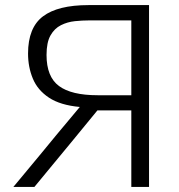

<svg xmlns="http://www.w3.org/2000/svg" viewBox="-20 -733 703 753"><path d="M32.5 0Q55.5 -27.5 84.5 -62.5Q113.5 -97.5 144 -134.2Q174.5 -171 201 -203.5L293 -313.5Q216.5 -320.5 172 -350Q127.5 -379.5 108.8 -424.8Q90 -470 90 -523Q90 -624.5 148.5 -668.8Q207 -713 327 -713H564.5V0H495V-300H362L257 -172Q223.5 -131.5 188 -88.5Q152.5 -45.5 115 0ZM363 -359.5H495V-653H330Q303 -653 273.8 -650Q244.5 -647 219 -634.2Q193.5 -621.5 178 -594Q162.5 -566.5 162.5 -517.5Q162.5 -432 211.2 -395.8Q260 -359.5 363 -359.5Z"/></svg>

Font: Commissioner Light
Style: Regular
Weight: 300
Designer: Kostas Bartsokas
Foundry: Kostas Bartsokas
Version: Version 1.000; ttfautohint (v1.8.3)